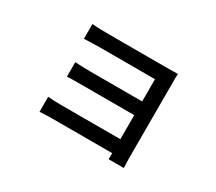

<svg xmlns="http://www.w3.org/2000/svg" viewBox="-115 -792 1231 1092"><g transform="rotate(30 500.0 -246.0)"><path d="M207 -72V27C224 26 261 24 291 24H683L682 64H782C781 48 780 20 780 4C780 -78 780 -458 780 -495C780 -515 780 -541 781 -553C767 -553 736 -552 713 -552C631 -552 397 -552 330 -552C299 -552 241 -553 218 -556V-459C239 -460 299 -462 330 -462C397 -462 647 -462 683 -462V-316H340C305 -316 265 -318 242 -319V-224C264 -226 305 -226 341 -226H683V-68H291C256 -68 224 -70 207 -72Z"/></g></svg>

Font: Noto Sans TC Medium
Style: Regular
Weight: 500
Designer: Ryoko NISHIZUKA 西塚涼子 (kana, bopomofo & ideographs); Paul D. Hunt (Latin, Greek & Cyrillic); Sandoll Communications 산돌커뮤니
Foundry: Adobe
Version: Version 2.004;hotconv 1.0.118;makeotfexe 2.5.65603